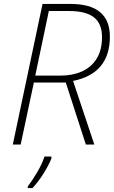

<svg xmlns="http://www.w3.org/2000/svg" viewBox="-20 -734 578 975"><path d="M45 0 196 -714H338Q538 -714 538 -548Q538 -361 351 -323L459 0H416L314 -315H152L85 0ZM159 -350H287Q348 -350 395.5 -371Q443 -392 470.5 -435.5Q498 -479 498 -546Q498 -614 457 -646Q416 -678 332 -678H228ZM121 221V213Q143 184 168 142Q193 100 206 61H241V71Q227 106 200.5 148Q174 190 145 221Z"/></svg>

Font: Noto Sans Disp ExtLt
Style: Italic
Weight: 200
Italic angle: -12°
Designer: Monotype Design Team
Foundry: Monotype Imaging Inc.
Version: Version 2.000;GOOG;noto-source:20170915:90ef993387c0